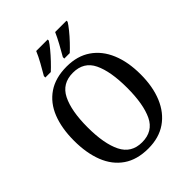

<svg xmlns="http://www.w3.org/2000/svg" viewBox="-258 -1070 1218 1218"><g transform="rotate(-45 351.0 -460.5)"><path d="M351 10Q250 10 183.5 -36Q117 -82 84.5 -165Q52 -248 52 -359Q52 -470 84.5 -552Q117 -634 184 -679.5Q251 -725 352 -725Q447 -725 513.5 -679.5Q580 -634 614.5 -551.5Q649 -469 649 -358Q649 -247 614.5 -164.5Q580 -82 513.5 -36Q447 10 351 10ZM351 -46Q449 -46 488.5 -128.5Q528 -211 528 -358Q528 -505 488.5 -587Q449 -669 352 -669Q255 -669 214 -587Q173 -505 173 -358Q173 -211 214 -128.5Q255 -46 351 -46ZM377 -784Q397 -818 418.5 -857.5Q440 -897 455 -931H557V-921Q547 -904 524 -875.5Q501 -847 474 -818.5Q447 -790 426 -771H377ZM207 -784Q227 -818 249 -857.5Q271 -897 285 -931H388V-921Q378 -904 354.5 -875.5Q331 -847 304 -818.5Q277 -790 256 -771H207Z"/></g></svg>

Font: Noto Serif Tamil SemiCondensed Medium
Style: Italic
Weight: 500
Width: 4
Italic angle: -12°
Designer: Indian Type Foundry, Tom Grace, and the Monotype Design Team
Foundry: Monotype Imaging Inc.
Version: Version 2.003; ttfautohint (v1.8.4.7-5d5b)